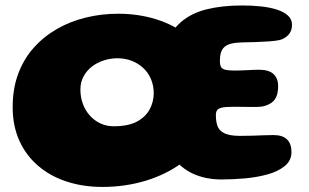

<svg xmlns="http://www.w3.org/2000/svg" viewBox="-20 -648 1160 720"><path d="M364 53Q292 53 230.5 33Q169 13 123.5 -25.8Q78 -64.5 52.8 -120Q27.5 -175.5 27.5 -246.5Q27.5 -315.5 48.2 -371.2Q69 -427 106.5 -469Q144 -511 193.8 -539.5Q243.5 -568 302 -582.2Q360.5 -596.5 423 -596.5Q499.5 -596.5 566.2 -575.5Q633 -554.5 684 -514.2Q735 -474 763.8 -417Q792.5 -360 792.5 -288Q792.5 -208.5 758 -145.2Q723.5 -82 663.2 -37.8Q603 6.5 526 29.8Q449 53 364 53ZM406.5 -174.5Q461 -174.5 493.8 -192.2Q526.5 -210 541.5 -238.5Q556.5 -267 556.5 -298Q556.5 -327.5 546 -351.8Q535.5 -376 517 -393.2Q498.5 -410.5 473.8 -420Q449 -429.5 420.5 -429.5Q393.5 -429.5 368.5 -421.2Q343.5 -413 324 -397.8Q304.5 -382.5 293 -360.8Q281.5 -339 281.5 -312.5Q281.5 -283.5 290.8 -258.5Q300 -233.5 316.8 -214.8Q333.5 -196 356.5 -185.2Q379.5 -174.5 406.5 -174.5ZM810 25Q751.5 25 704 3.5Q656.5 -18 625.8 -63.2Q595 -108.5 585.5 -180Q583.5 -195.5 582.2 -211.8Q581 -228 580 -245.8Q579 -263.5 578.8 -281.8Q578.5 -300 578.5 -320Q578.5 -411 598.5 -470.8Q618.5 -530.5 658 -564.8Q697.5 -599 755.5 -613.2Q813.5 -627.5 888.5 -627.5Q926.5 -627.5 960.2 -623.8Q994 -620 1019.8 -611.5Q1045.5 -603 1060.2 -589.2Q1075 -575.5 1075 -555.5Q1075 -532 1062 -517.8Q1049 -503.5 1029.5 -498Q1013.5 -494.5 989 -492.8Q964.5 -491 938 -490.2Q911.5 -489.5 888.5 -489Q864 -488.5 847.8 -484.5Q831.5 -480.5 822 -472.2Q812.5 -464 808.5 -450.5Q804.5 -437 804.5 -418.5Q804.5 -406.5 808 -398.5Q811.5 -390.5 823 -387Q834.5 -383.5 857.5 -383.5Q869 -383.5 881.2 -383.8Q893.5 -384 905.8 -384.8Q918 -385.5 929.8 -386Q941.5 -386.5 951.5 -386.5Q988.5 -386.5 1005.8 -370.2Q1023 -354 1023 -325Q1023 -281 999.8 -264Q976.5 -247 944 -247Q931.5 -247 919 -247Q906.5 -247 894.5 -247.2Q882.5 -247.5 871.5 -247.5Q860.5 -247.5 851.5 -247.5Q826 -247.5 812.5 -244.5Q799 -241.5 794.2 -234.8Q789.5 -228 789.5 -216Q789.5 -200.5 792 -187.8Q794.5 -175 800.5 -166Q806.5 -157 817 -150.8Q827.5 -144.5 842.8 -141.5Q858 -138.5 879.5 -138.5Q903 -138.5 926.8 -139.2Q950.5 -140 971.5 -140.8Q992.5 -141.5 1006 -141.5Q1040 -141.5 1056.5 -125Q1073 -108.5 1073 -78Q1073 -46 1048 -25.5Q1023 -5 983.2 6Q943.5 17 897.8 21Q852 25 810 25Z"/></svg>

Font: Gluten
Style: Bold
Weight: 700
Designer: Tyler Finck
Foundry: Etcetera Type Company
Version: Version 1.204